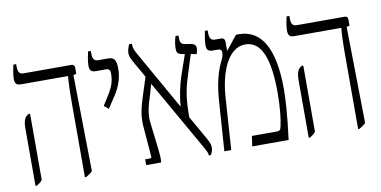

<svg xmlns="http://www.w3.org/2000/svg" viewBox="-66 -829 2019 1018"><g transform="rotate(-10 944.0 -320.0)"><path d="M318 7H325C339 -1 352 -9 360 -19L352 -537L368 -541V-574C368 -587 361 -592 351 -592H93C71 -592 63 -605 63 -635V-647H48C43 -625 37 -595 37 -572C37 -547 45 -537 71 -537H323V-535C320 -507 318 -458 318 -382ZM52 7H59C73 -2 83 -8 90 -19V-372L85 -377L74 -370C62 -362 52 -344 52 -303Z M506 -328 548 -392C579 -439 592 -485 592 -530C592 -578 579 -592 548 -592H495C473 -592 465 -605 465 -635V-647H450C445 -622 439 -595 439 -573C439 -547 447 -537 473 -537H528C549 -537 550 -522 550 -508C550 -473 540 -441 517 -404L482 -348Z M649 0H729C734 -19 729 -50 726 -82L710 -217C703 -268 719 -316 736 -370L750 -420L965 -42C978 -18 985 -8 985 7H996C1003 -4 1008 -18 1008 -31C1008 -54 998 -69 977 -106L918 -210C918 -306 927 -358 946 -418L984 -539L1015 -533C1018 -544 1021 -553 1021 -564C1021 -583 1008 -588 997 -591L959 -597C941 -601 937 -612 937 -637V-647H921C913 -622 910 -599 910 -580C910 -562 914 -552 937 -547L953 -544L914 -431C899 -385 886 -325 883 -273L703 -591C695 -606 686 -623 686 -641V-647H671C667 -636 659 -618 659 -602C659 -583 667 -566 682 -541L727 -462L695 -363C677 -306 665 -260 670 -204L683 -44C684 -34 682 -31 674 -31H649Z M1070 0H1107L1126 -282C1134 -407 1181 -539 1277 -539C1359 -539 1402 -451 1402 -258C1402 -173 1394 -115 1387 -82C1382 -59 1379 -55 1359 -55H1228L1220 0H1416C1434 -141 1438 -217 1438 -271C1438 -488 1374 -598 1254 -598H1238L1178 -523L1177 -524V-568C1177 -581 1173 -592 1156 -592H1123C1100 -592 1094 -608 1094 -636V-647H1079C1075 -624 1069 -593 1069 -572C1069 -549 1076 -537 1102 -537H1128C1144 -537 1150 -531 1150 -520C1150 -507 1149 -498 1140 -480C1128 -456 1098 -395 1089 -276Z M1789 7H1796C1810 -1 1823 -9 1831 -19L1823 -537L1839 -541V-574C1839 -587 1832 -592 1822 -592H1564C1542 -592 1534 -605 1534 -635V-647H1519C1514 -625 1508 -595 1508 -572C1508 -547 1516 -537 1542 -537H1794V-535C1791 -507 1789 -458 1789 -382ZM1523 7H1530C1544 -2 1554 -8 1561 -19V-372L1556 -377L1545 -370C1533 -362 1523 -344 1523 -303Z"/></g></svg>

Font: Noto Serif Hebrew ExtraCondensed Light
Style: Regular
Weight: 300
Width: 2
Designer: Monotype Design Team
Foundry: Monotype Imaging Inc.
Version: Version 2.004